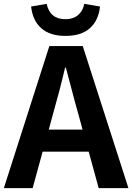

<svg xmlns="http://www.w3.org/2000/svg" viewBox="-28 -980 689 1000"><path d="M411 -960 493 -946Q485 -873 440 -833Q395 -793 313 -793Q232 -793 187 -833Q142 -873 134 -946L215 -960Q232 -880 313 -880Q353 -880 378.5 -901.5Q404 -923 411 -960ZM226 -305H402L380 -386Q367 -430 344.5 -516.5Q322 -603 315 -628H311Q283 -508 248 -386ZM486 0 434 -190H194L142 0H-8L229 -740H403L641 0Z"/></svg>

Font: NotoSansHansBold
Style: Bold
Weight: 700
Designer: Ryoko NISHIZUKA  (kana & ideographs); Paul D. Hunt (Latin, Greek & Cyrillic); Wenlong ZHANG  (bopomofo); Sandoll Communi
Foundry: Adobe Systems Incorporated
Version: Version 1.00;December 8, 2021;FontCreator 13.0.0.2675 64-bit